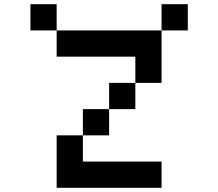

<svg xmlns="http://www.w3.org/2000/svg" viewBox="-20 -895 1040 915"><path d="M125 -875H250V-750H125ZM250 -750H750V-500H625V-625H250ZM750 -750V-875H875V-750ZM625 -500V-375H500V-500ZM500 -375V-250H375V-375ZM375 -250V-125H750V0H250V-250Z"/></svg>

Font: Dogica
Style: Regular
Weight: 400
Monospace: yes
Designer: Roberto Mocci
Version: Version 001.012